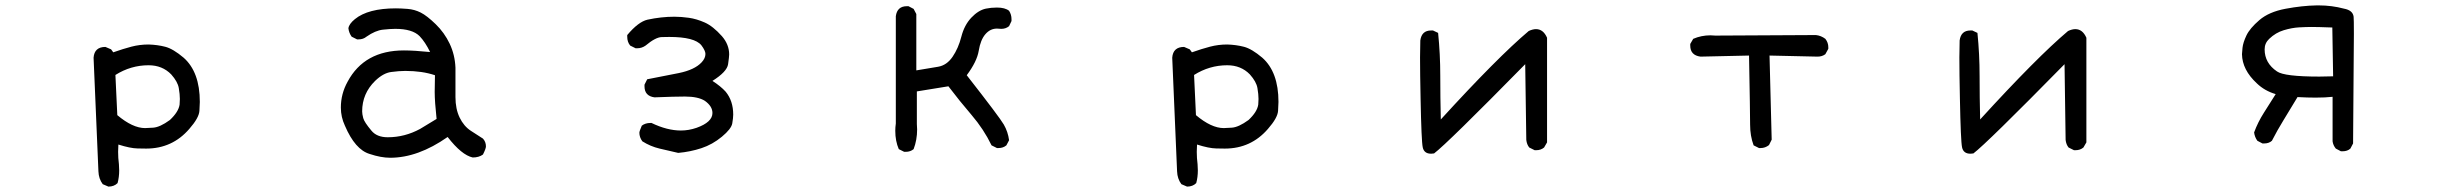

<svg xmlns="http://www.w3.org/2000/svg" viewBox="-20 -559 9040 712"><path d="M382 133 361 124Q346 104 345 76.5Q344 49 327 -345Q330 -385 371 -385L392 -376L400 -365Q437 -378 467.5 -386Q498 -394 531 -394Q564 -393 593 -385.5Q622 -378 661 -345Q721 -292 721 -181Q721 -174 719.5 -148Q718 -122 682 -81Q619 -8 522 -8Q517 -8 490 -8.5Q463 -9 419 -23Q418 -10 418 4Q418 27 421 50L422 73Q422 98 416 120Q403 133 382 133ZM518 -84Q522 -84 547.5 -85.5Q573 -87 610 -114Q642 -144 646 -171Q647 -181 647 -192Q647 -209 643 -232.5Q639 -256 615 -283Q582 -317 531 -317Q465 -317 408 -281L415 -132Q472 -84 518 -84Z M1427 26Q1393 26 1351 12Q1297 -4 1259 -93Q1244 -125 1244 -160Q1244 -211 1269 -256Q1331 -372 1478 -372Q1516 -372 1575 -366Q1557 -403 1536 -425Q1509 -452 1446 -452Q1428 -452 1400 -449Q1372 -446 1339 -423Q1327 -413 1310 -413H1304L1284 -423Q1274 -437 1272 -454Q1274 -470 1296 -488Q1345 -528 1448 -528Q1466 -528 1491.5 -526Q1517 -524 1540 -512.5Q1563 -501 1595.5 -469.5Q1628 -438 1647.5 -397Q1667 -356 1669 -308V-199Q1669 -155 1684.5 -123Q1700 -91 1726 -74Q1752 -57 1771 -45Q1782 -33 1782 -16Q1782 -8 1771 14Q1756 25 1733 25Q1692 16 1640 -51Q1530 26 1427 26ZM1418 -50Q1481 -50 1538 -81L1599 -118Q1592 -183 1592 -218L1593 -280Q1546 -296 1483 -296Q1460 -296 1430.5 -292Q1401 -288 1371 -259Q1323 -212 1323 -146Q1323 -136 1327 -121Q1331 -106 1357 -75Q1377 -50 1418 -50Z M2495 8Q2460 0 2426 -8Q2392 -16 2362 -35Q2351 -50 2351 -67Q2351 -72 2360 -93Q2373 -103 2392 -103H2396Q2454 -75 2505 -75Q2534 -75 2563 -85Q2622 -106 2622 -140Q2622 -165 2594 -185Q2569 -201 2520 -201Q2482 -201 2407 -198Q2370 -203 2370 -239V-245L2380 -265Q2438 -276 2497 -288Q2556 -300 2582 -328Q2596 -343 2596 -359Q2596 -371 2581 -391Q2556 -422 2462 -422Q2457 -422 2434 -421.5Q2411 -421 2374 -390Q2360 -380 2343 -380H2337L2317 -390Q2306 -403 2306 -423V-429Q2347 -478 2381 -486Q2432 -497 2481 -497Q2506 -497 2534.5 -493Q2563 -489 2593.5 -475.5Q2624 -462 2657 -425Q2684 -394 2684 -357Q2684 -349 2680 -321Q2676 -293 2622 -259Q2653 -239 2671 -219Q2699 -185 2699 -134Q2699 -122 2695.5 -101.5Q2692 -81 2657 -52Q2622 -23 2581 -9.5Q2540 4 2495 8Z M3339 4H3333L3313 -6Q3300 -36 3300 -74Q3300 -87 3302 -101V-499Q3307 -536 3343 -536H3349L3368 -526L3378 -507V-298Q3427 -306 3459 -311.5Q3491 -317 3512.5 -348.5Q3534 -380 3545 -423Q3556 -466 3582 -493.5Q3608 -521 3636 -527Q3655 -531 3677 -531Q3707 -531 3722 -519Q3731 -505 3731 -488V-481L3722 -462Q3710 -452 3693 -452L3677 -453Q3652 -453 3634 -432Q3616 -411 3609.5 -371Q3603 -331 3565 -280Q3687 -124 3702.5 -97Q3718 -70 3722 -39L3712 -20Q3700 -10 3683 -10H3677L3657 -20Q3628 -80 3583 -132.5Q3538 -185 3497 -239L3380 -220V-99L3381 -79Q3381 -40 3368 -6Q3356 4 3339 4Z M4382 133 4361 124Q4346 104 4345 76.5Q4344 49 4327 -345Q4330 -385 4371 -385L4392 -376L4400 -365Q4437 -378 4467.5 -386Q4498 -394 4531 -394Q4564 -393 4593 -385.5Q4622 -378 4661 -345Q4721 -292 4721 -181Q4721 -174 4719.5 -148Q4718 -122 4682 -81Q4619 -8 4522 -8Q4517 -8 4490 -8.5Q4463 -9 4419 -23Q4418 -10 4418 4Q4418 27 4421 50L4422 73Q4422 98 4416 120Q4403 133 4382 133ZM4518 -84Q4522 -84 4547.5 -85.5Q4573 -87 4610 -114Q4642 -144 4646 -171Q4647 -181 4647 -192Q4647 -209 4643 -232.5Q4639 -256 4615 -283Q4582 -317 4531 -317Q4465 -317 4408 -281L4415 -132Q4472 -84 4518 -84Z M5287 11Q5261 11 5256 -12.5Q5251 -36 5248 -193Q5246 -287 5246 -346L5247 -409Q5252 -446 5287 -446H5294L5313 -437Q5321 -358 5321 -278Q5321 -198 5323 -116Q5534 -347 5649 -444Q5664 -451 5676 -451Q5703 -451 5717 -419V-31L5706 -12Q5694 -2 5677 -2H5671L5651 -12Q5642 -23 5640 -40L5636 -321Q5347 -27 5298 10Z M6509 -10H6503L6483 -20Q6470 -55 6470 -96.5Q6470 -138 6466 -353L6286 -349Q6248 -354 6248 -390V-396L6259 -415Q6289 -428 6323 -428L6341 -427L6714 -429Q6733 -427 6749 -415Q6760 -401 6760 -384V-378L6749 -358Q6737 -349 6720 -349L6542 -353L6550 -41L6540 -21Q6526 -10 6509 -10Z M7287 11Q7261 11 7256 -12.5Q7251 -36 7248 -193Q7246 -287 7246 -346L7247 -409Q7252 -446 7287 -446H7294L7313 -437Q7321 -358 7321 -278Q7321 -198 7323 -116Q7534 -347 7649 -444Q7664 -451 7676 -451Q7703 -451 7717 -419V-31L7706 -12Q7694 -2 7677 -2H7671L7651 -12Q7642 -23 7640 -40L7636 -321Q7347 -27 7298 10Z M8667 2H8661L8642 -8Q8632 -20 8630 -35V-200Q8603 -197 8567 -197Q8537 -197 8500 -199Q8470 -149 8447.5 -112.5Q8425 -76 8405 -37Q8394 -27 8376 -27H8370L8351 -37Q8341 -51 8339 -68Q8353 -106 8375 -140.5Q8397 -175 8419 -210Q8378 -222 8349 -250Q8295 -300 8294 -358Q8294 -363 8296 -382Q8298 -401 8310.5 -427.5Q8323 -454 8358.5 -484.5Q8394 -515 8455.5 -526.5Q8517 -538 8571 -539H8579Q8627 -539 8672 -527Q8705 -521 8708 -497Q8709 -489 8709 -434L8706 -27L8696 -8Q8685 2 8667 2ZM8581 -275 8632 -276 8629 -457Q8575 -459 8553 -459Q8532 -459 8505.5 -457.5Q8479 -456 8449 -447Q8419 -438 8395 -415Q8378 -399 8378 -376Q8378 -325 8424 -294Q8451 -275 8581 -275Z"/></svg>

Font: Xiaolai SC
Style: Regular
Weight: 400
Designer: Nozomi Seto 瀬戸のぞみ
Version: Version 3.11;December 4, 2020;FontCreator 13.0.0.2613 64-bit